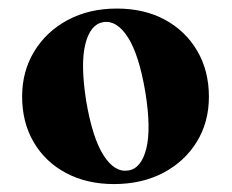

<svg xmlns="http://www.w3.org/2000/svg" viewBox="-20 -734 555 460"><path d="M260 -713.5Q325.5 -713.5 375 -686.8Q424.5 -660 452.5 -612.2Q480.5 -564.5 480.5 -502Q480.5 -441.5 451.5 -394.2Q422.5 -347 371.2 -320Q320 -293 253 -293Q188 -293 138.2 -319.5Q88.5 -346 60.8 -393.2Q33 -440.5 33 -503Q33 -563 62 -610.8Q91 -658.5 142.2 -686Q193.5 -713.5 260 -713.5ZM287 -325.5Q318.5 -330 330.5 -378Q342.5 -426 328 -514.5Q313 -603 286.5 -644.5Q260 -686 227.5 -681Q196.5 -676 184.5 -628.5Q172.5 -581 186.5 -492Q201.5 -403.5 228 -362Q254.5 -320.5 287 -325.5Z"/></svg>

Font: Fraunces 72pt
Style: Bold
Weight: 700
Version: Version 1.000;[b76b70a41]